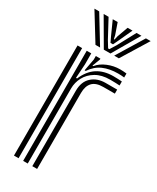

<svg xmlns="http://www.w3.org/2000/svg" viewBox="-202 -848 739 906"><g transform="rotate(30 167.0 -395.0)"><path d="M95.1 0V-600H119.8L120 -540L115.2 -463.9H121Q142.1 -513.2 178 -536.2Q213.8 -559.1 264.2 -559.1Q277.4 -559.1 291.2 -558.5Q305 -558 311.2 -557.3V-535.6Q303.8 -536.2 288.7 -536.7Q273.5 -537.2 259.5 -537.2Q213.7 -537.2 182.6 -518.7Q151.5 -500.2 135.8 -471Q120.1 -441.7 120.1 -409.2V0ZM45.1 0V-600H70.1V0ZM145 0V-411.4Q145 -460.3 173.9 -486.7Q202.8 -513.1 248.2 -513.1Q264.2 -513.1 280.4 -513.1Q296.7 -513.1 311.2 -513.1V-491.1Q296.8 -491.3 279.9 -491.2Q262.9 -491.1 248.2 -491.1Q208.5 -491.1 189.9 -471.4Q171.2 -451.6 171.2 -414V0ZM132.5 -515.1 144.7 -580.7V-600H169.6L169.9 -595.9L153.6 -552.7H158.2Q176.8 -576.2 209.3 -589.5Q241.8 -602.9 275.6 -602.9Q283.5 -602.9 292.9 -602.4Q302.3 -601.9 311.2 -600.8V-579.1Q303.8 -580.1 295.4 -580.6Q287 -581.1 277.4 -581.1Q231.7 -581.1 197.1 -566Q162.5 -550.9 138.4 -515.1ZM27.2 -790.3H53.2L142 -644.8H116.9ZM77.5 -790.3H104.3L155.9 -694.4L177 -660H183.9L205 -694.2L256.6 -790.3H283.4L198.6 -644.8H162.3ZM127 -790.3H153.8L174.5 -730.8L178.7 -711.4H182.3L186.6 -730.8L208 -790.3H234.7L200.9 -716.8L187.3 -688.3H173.6L160.1 -716.8ZM307.8 -790.3H333.7L244.1 -644.8H218.9Z"/></g></svg>

Font: Big Shoulders Inline Thin
Style: Regular
Weight: 100
Designer: Patric King
Foundry: XO Type Co
Version: Version 2.002